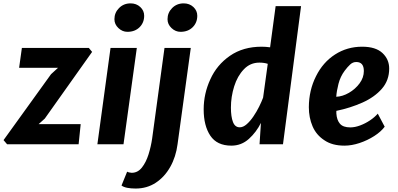

<svg xmlns="http://www.w3.org/2000/svg" viewBox="-40 -834 2300 1110"><path d="M1 0 -19.5 -24 255 -405 295.5 -442H70.5L86.5 -557H473.5L492.5 -534L219 -148.5L183.5 -116.5H426.5L414.5 0Z M523 0 599 -557H751L674 0ZM696.5 -650Q667.5 -650 644.5 -671.8Q621.5 -693.5 621.5 -723Q621.5 -760.5 648.2 -787.5Q675 -814.5 715 -814.5Q748.5 -814.5 771 -793.5Q793.5 -772.5 793.5 -743Q793.5 -703 766.8 -676.5Q740 -650 696.5 -650Z M744 256Q717 256 695.5 251.8Q674 247.5 662.5 238.5L695 158.5Q699 161 707.2 163Q715.5 165 721.5 165Q756.5 165 780.5 134.5Q804.5 104 818.8 58.2Q833 12.5 839.5 -32.5L911 -557H1063L986.5 -0.5Q977 73 944.2 131Q911.5 189 860.5 222.5Q809.5 256 744 256ZM1003.5 -650Q974.5 -650 951.5 -671.8Q928.5 -693.5 928.5 -723Q928.5 -760.5 955.2 -787.5Q982 -814.5 1022 -814.5Q1055.5 -814.5 1078 -793.5Q1100.5 -772.5 1100.5 -743Q1100.5 -703 1073.8 -676.5Q1047 -650 1003.5 -650Z M1297.5 8Q1214.5 8 1176 -49.5Q1137.5 -107 1137.5 -201.5Q1137.5 -292.5 1176 -375.5Q1213.5 -459 1289.5 -511.5Q1365.5 -564 1472.5 -564Q1495.5 -564 1521.5 -560.5L1553.5 -798.5H1700.5L1596 0H1460.5L1468.5 -123.5Q1442 -70 1398.8 -31Q1355.5 8 1297.5 8ZM1346 -98Q1366 -98 1386.2 -115.8Q1406.5 -133.5 1425 -160.8Q1443.5 -188 1458 -217.2Q1472.5 -246.5 1481 -269.5L1508 -465Q1487 -472 1459.5 -472Q1406.5 -472 1370 -433.5Q1332.5 -394.5 1313.8 -334.5Q1295 -274.5 1295 -212Q1295 -159.5 1306.8 -128.8Q1318.5 -98 1346 -98Z M1951.5 8Q1880.5 8 1835.5 -23Q1788.5 -53.5 1767 -103.8Q1745.5 -154 1745.5 -214.5Q1746 -312.5 1787 -393.5Q1827 -474 1897 -519Q1967 -564 2053.5 -564Q2132 -564 2171 -527.5Q2210 -491 2210 -437.5Q2210 -369.5 2167.8 -321Q2125.5 -272.5 2055.8 -241.2Q1986 -210 1904.5 -193V-178.5Q1907 -140 1925.2 -118.8Q1943.5 -97.5 1985 -97.5Q2012 -97.5 2042 -108.8Q2072 -120 2099.2 -138.2Q2126.5 -156.5 2144 -177L2184 -101.5Q2162.5 -72.5 2123.5 -47.5Q2084.5 -22.5 2038.8 -7.2Q1993 8 1951.5 8ZM1904 -274.5Q1940 -276 1977 -297.2Q2014 -318.5 2038.8 -352Q2063.5 -385.5 2063.5 -423.5Q2063.5 -475.5 2019.5 -475.5Q2000 -475.5 1984.8 -461.5Q1969.5 -447.5 1953 -425.5Q1927.5 -391.5 1916.8 -349.2Q1906 -307 1904 -274.5Z"/></svg>

Font: Merriweather Sans Italic
Style: Bold
Weight: 700
Italic angle: -7.5°
Designer: Eben Sorkin
Foundry: Eben Sorkin
Version: Version 1.008; ttfautohint (v1.7.19-72a1) -l 8 -r 50 -G 200 